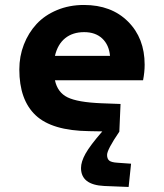

<svg xmlns="http://www.w3.org/2000/svg" viewBox="-20 -512 654 766"><path d="M303.2 158.2Q303.2 133.3 321.3 100.8Q339.4 68.4 388.2 12.2L335 11.2Q187.5 9.3 122.3 -52Q57.1 -113.3 57.1 -234.9Q57.1 -287.6 75.2 -334.2Q93.3 -380.9 125.7 -416Q158.2 -451.2 207.3 -471.7Q256.3 -492.2 314.9 -492.2Q424.3 -492.2 490.7 -426Q557.1 -359.9 557.1 -253.9Q557.1 -224.6 550.8 -191.9H199.2Q209.5 -143.1 249.8 -123.5Q290 -104 382.8 -100.1L460.9 -97.2L456.1 13.2Q407.2 85 407.2 106Q407.2 121.6 415.8 128.7Q424.3 135.7 448.2 137.2L502.9 141.1L493.2 233.9L396 230Q303.2 225.6 303.2 158.2ZM315.9 -383.8Q270 -383.8 240 -359.6Q210 -335.4 199.2 -289.1H418.9Q415 -333 387.9 -358.4Q360.8 -383.8 315.9 -383.8Z"/></svg>

Font: IntelOne Mono Bold
Style: Regular
Weight: 700
Designer: Fred Shallcrass
Foundry: Frere-Jones Type LLC
Version: Version 1.200;hotconv 1.1.0;makeotfexe 2.6.0;FJTRelease1.2